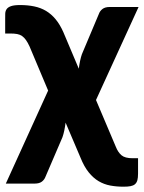

<svg xmlns="http://www.w3.org/2000/svg" viewBox="-21 -546 556 742"><path d="M232.5 -72Q230.5 -56 227.5 -41.8Q224.5 -27.5 220.5 -16L155 136.5Q151 148 141 155.8Q131 163.5 113 163.5H1.5L165 -196L93 -367Q86 -382 79.2 -391.5Q72.5 -401 64.2 -406.8Q56 -412.5 45.2 -414.5Q34.5 -416.5 19 -416.5H-1V-471.5Q-1 -483 -0.8 -493Q-0.5 -503 4.5 -510.5Q9.5 -518 21.5 -522.2Q33.5 -526.5 57 -526.5Q86.5 -526.5 111.5 -521.2Q136.5 -516 157 -503.8Q177.5 -491.5 194 -471.5Q210.5 -451.5 223.5 -422.5L283.5 -280.5Q285.5 -296.5 288.5 -310.8Q291.5 -325 295.5 -336.5L361 -492Q365 -503.5 375 -511.2Q385 -519 403 -519H514.5L350 -159.5L426.5 21Q435 42.5 448.5 54Q462 65.5 491.5 65.5H512.5V125Q512.5 141 509.8 150.8Q507 160.5 500.5 166Q494 171.5 483.2 173.5Q472.5 175.5 456 175.5Q429 175.5 405 171Q381 166.5 360.2 154.2Q339.5 142 321.8 120Q304 98 290 63Z"/></svg>

Font: Lato Black
Style: Regular
Weight: 900
Designer: Lukasz Dziedzic
Foundry: tyPoland Lukasz Dziedzic
Version: Version 2.007; 2014-02-27